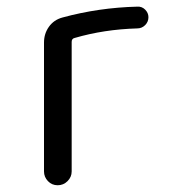

<svg xmlns="http://www.w3.org/2000/svg" viewBox="-20 -549 540 569"><path d="M110.4 -41V-422.9Q110.4 -449.2 125 -469.7Q139.6 -490.2 165 -497.1Q272.5 -526.4 386.7 -529.3Q400.4 -530.3 410.2 -520.5Q419.9 -510.7 419.9 -498Q419.9 -484.4 410.2 -474.6Q400.4 -464.8 386.7 -464.8Q288.1 -461.9 201.2 -436.5Q192.4 -434.6 192.4 -424.8V-41Q192.4 -24.4 180.2 -12.2Q168 0 150.9 0Q133.8 0 122.1 -12.2Q110.4 -24.4 110.4 -41Z"/></svg>

Font: Rounded Mgen+ 1mn regular
Style: Regular
Weight: 400
Designer: [Source Han Sans]
Ryoko NISHIZUKA  (kana & ideographs); Paul D. Hunt (Latin, Greek & Cyrillic); Wenlong ZHANG  (bopomofo
Version: Version 1.059.20150602